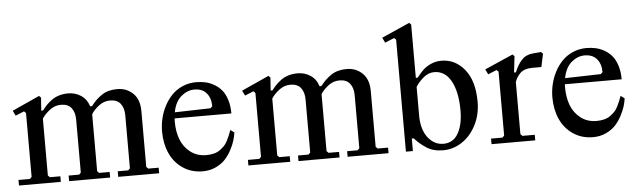

<svg xmlns="http://www.w3.org/2000/svg" viewBox="-45 -833 3349 1006"><g transform="rotate(-5 1629.5 -330.5)"><path d="M89.4 -39.1V-375L79.6 -384.8L34.2 -366.2L21 -393.1L165 -458.5L174.8 -448.7L169.9 -380.9H179.7Q191.4 -396.5 202.4 -408Q213.4 -419.4 230.2 -432.1Q247.1 -444.8 269.5 -451.7Q292 -458.5 317.9 -458.5Q355.5 -458.5 385.5 -438.7Q415.5 -418.9 427.2 -380.9H437Q461.9 -414.6 494.6 -436.5Q527.3 -458.5 576.2 -458.5Q625 -458.5 658.7 -426.3Q692.4 -394 692.4 -333V-39.1L702.1 -29.3H756.8V0H541.5V-29.3H596.7L606.4 -39.1V-317.9Q606.4 -356 588.6 -379.2Q570.8 -402.3 533.7 -402.3Q500 -402.3 472.9 -380.6Q445.8 -358.9 434.1 -338.4V-333V-39.1L443.8 -29.3H499V0H283.2V-29.3H338.4L348.1 -39.1V-317.9Q348.1 -356 330.3 -379.2Q312.5 -402.3 275.4 -402.3Q241.7 -402.3 214.4 -380.4Q187 -358.4 174.8 -337.9V-39.1L184.6 -29.3H239.7V0H19.5V-29.3H79.6Z M1168 -178.7Q1165.5 -159.7 1158.9 -137.5Q1152.3 -115.2 1138.2 -88.4Q1124 -61.5 1104.5 -40.3Q1085 -19 1054 -4.6Q1022.9 9.8 986.3 9.8Q926.3 9.8 881.3 -20.8Q836.4 -51.3 813.7 -102.1Q791 -152.8 791 -216.3Q791 -250 798.8 -283.9Q806.6 -317.9 823 -349.4Q839.4 -380.9 862.5 -405Q885.7 -429.2 918.9 -443.8Q952.1 -458.5 991.2 -458.5Q1016.1 -458.5 1039.1 -453.6Q1062 -448.7 1084.7 -435.8Q1107.4 -422.9 1124 -403.3Q1140.6 -383.8 1150.9 -351.8Q1161.1 -319.8 1161.1 -279.3H862.3Q861.8 -273.9 861.8 -261.7Q861.8 -210.4 877.4 -168.9Q893.1 -127.4 928 -100.3Q962.9 -73.2 1011.7 -73.2Q1033.7 -73.2 1051.8 -77.9Q1069.8 -82.5 1083.3 -92.3Q1096.7 -102.1 1106.4 -111.8Q1116.2 -121.6 1124.3 -137.7Q1132.3 -153.8 1137 -164.6Q1141.6 -175.3 1147.9 -193.4ZM978.5 -420.9Q941.4 -420.9 909.2 -393.8Q877 -366.7 866.2 -311L1054.7 -315.9L1064.5 -325.7Q1064.5 -368.7 1042.2 -394.8Q1020 -420.9 978.5 -420.9Z M1295.9 -39.1V-375L1286.1 -384.8L1240.7 -366.2L1227.5 -393.1L1371.6 -458.5L1381.3 -448.7L1376.5 -380.9H1386.2Q1397.9 -396.5 1408.9 -408Q1419.9 -419.4 1436.8 -432.1Q1453.6 -444.8 1476.1 -451.7Q1498.5 -458.5 1524.4 -458.5Q1562 -458.5 1592 -438.7Q1622.1 -418.9 1633.8 -380.9H1643.6Q1668.5 -414.6 1701.2 -436.5Q1733.9 -458.5 1782.7 -458.5Q1831.5 -458.5 1865.2 -426.3Q1898.9 -394 1898.9 -333V-39.1L1908.7 -29.3H1963.4V0H1748V-29.3H1803.2L1813 -39.1V-317.9Q1813 -356 1795.2 -379.2Q1777.3 -402.3 1740.2 -402.3Q1706.5 -402.3 1679.4 -380.6Q1652.3 -358.9 1640.6 -338.4V-333V-39.1L1650.4 -29.3H1705.6V0H1489.7V-29.3H1544.9L1554.7 -39.1V-317.9Q1554.7 -356 1536.9 -379.2Q1519 -402.3 1481.9 -402.3Q1448.2 -402.3 1420.9 -380.4Q1393.6 -358.4 1381.3 -337.9V-39.1L1391.1 -29.3H1446.3V0H1226.1V-29.3H1286.1Z M2101.1 -65.9H2091.3V0H2054.7V-588.9L2044.9 -598.6L1996.1 -578.6L1982.9 -605.5L2130.4 -670.9L2140.1 -661.1V-380.9H2149.9Q2168.5 -405.3 2184.6 -420.4Q2200.7 -435.5 2225.8 -447Q2251 -458.5 2280.8 -458.5Q2354 -458.5 2402.8 -397.9Q2451.7 -337.4 2451.7 -228Q2451.7 -160.2 2423.1 -105Q2394.5 -49.8 2348.6 -20Q2302.7 9.8 2250.5 9.8Q2224.1 9.8 2201.9 3.9Q2179.7 -2 2160.9 -14.6Q2142.1 -27.3 2130.1 -37.6Q2118.2 -47.9 2101.1 -65.9ZM2140.1 -178.2Q2140.1 -138.2 2152.8 -103.5Q2165.5 -68.8 2192.1 -46.4Q2218.8 -23.9 2253.9 -23.9Q2306.2 -23.9 2332.3 -70.1Q2358.4 -116.2 2358.4 -190.4Q2358.4 -287.1 2327.1 -344.7Q2295.9 -402.3 2237.8 -402.3Q2207.5 -402.3 2180.7 -379.4Q2153.8 -356.4 2140.1 -333Z M2574.7 -39.1V-375L2564.9 -384.8L2519.5 -366.2L2506.3 -393.1L2655.3 -458.5L2665 -448.7L2655.3 -363.8H2665Q2680.2 -402.3 2702.4 -426.8Q2724.6 -451.2 2760.7 -454.6L2805.2 -458.5L2814.9 -448.7L2800.3 -379.9H2752.4Q2730.5 -379.9 2713.9 -374Q2697.3 -368.2 2686.8 -356.9Q2676.3 -345.7 2670.7 -336.2Q2665 -326.7 2660.2 -313.5V-39.1L2669.9 -29.3H2734.9V0H2504.9V-29.3H2564.9Z M3220.7 -178.7Q3218.3 -159.7 3211.7 -137.5Q3205.1 -115.2 3190.9 -88.4Q3176.8 -61.5 3157.2 -40.3Q3137.7 -19 3106.7 -4.6Q3075.7 9.8 3039.1 9.8Q2979 9.8 2934.1 -20.8Q2889.2 -51.3 2866.5 -102.1Q2843.8 -152.8 2843.8 -216.3Q2843.8 -250 2851.6 -283.9Q2859.4 -317.9 2875.7 -349.4Q2892.1 -380.9 2915.3 -405Q2938.5 -429.2 2971.7 -443.8Q3004.9 -458.5 3043.9 -458.5Q3068.8 -458.5 3091.8 -453.6Q3114.7 -448.7 3137.5 -435.8Q3160.2 -422.9 3176.8 -403.3Q3193.4 -383.8 3203.6 -351.8Q3213.9 -319.8 3213.9 -279.3H2915Q2914.6 -273.9 2914.6 -261.7Q2914.6 -210.4 2930.2 -168.9Q2945.8 -127.4 2980.7 -100.3Q3015.6 -73.2 3064.5 -73.2Q3086.4 -73.2 3104.5 -77.9Q3122.6 -82.5 3136 -92.3Q3149.4 -102.1 3159.2 -111.8Q3168.9 -121.6 3177 -137.7Q3185.1 -153.8 3189.7 -164.6Q3194.3 -175.3 3200.7 -193.4ZM3031.2 -420.9Q2994.1 -420.9 2961.9 -393.8Q2929.7 -366.7 2918.9 -311L3107.4 -315.9L3117.2 -325.7Q3117.2 -368.7 3095 -394.8Q3072.8 -420.9 3031.2 -420.9Z"/></g></svg>

Font: Happy Times at the IKOB
Style: Regular
Weight: 400
Designer: Lucas Le Bihan
Foundry: Lucas Le Bihan
Version: Version 1.000;PS 1.0;hotconv 1.0.88;makeotf.lib2.5.647800